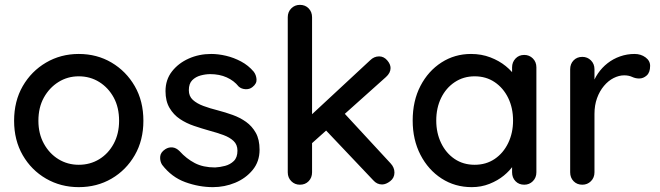

<svg xmlns="http://www.w3.org/2000/svg" viewBox="-20 -760 2714 790"><path d="M570 -263Q570 -183 534.5 -121.5Q499 -60 439 -25Q379 10 304 10Q230 10 169.5 -25Q109 -60 73.5 -121.5Q38 -183 38 -263Q38 -344 73.5 -405.5Q109 -467 169.5 -502.5Q230 -538 304 -538Q379 -538 439 -502.5Q499 -467 534.5 -405.5Q570 -344 570 -263ZM470 -263Q470 -318 448 -358.5Q426 -399 388.5 -422.5Q351 -446 304 -446Q258 -446 220.5 -422.5Q183 -399 160.5 -358.5Q138 -318 138 -263Q138 -210 160.5 -169Q183 -128 220.5 -105Q258 -82 304 -82Q351 -82 388.5 -105Q426 -128 448 -169Q470 -210 470 -263Z M647 -82Q638 -96 639 -114.5Q640 -133 660 -146Q674 -155 689.5 -153.5Q705 -152 719 -138Q747 -107 781.5 -89Q816 -71 865 -71Q885 -72 906 -77.5Q927 -83 942 -97.5Q957 -112 957 -140Q957 -165 941 -180Q925 -195 899 -204.5Q873 -214 843 -222Q811 -231 778.5 -242Q746 -253 720 -270.5Q694 -288 677.5 -316Q661 -344 661 -385Q661 -432 687.5 -466Q714 -500 756.5 -519Q799 -538 849 -538Q878 -538 910 -530.5Q942 -523 972 -507Q1002 -491 1024 -465Q1034 -452 1035.5 -434Q1037 -416 1019 -402Q1007 -392 990 -393Q973 -394 962 -404Q943 -428 913 -441.5Q883 -455 845 -455Q826 -455 805.5 -449.5Q785 -444 771 -430Q757 -416 757 -389Q757 -364 773.5 -349Q790 -334 817 -324Q844 -314 876 -306Q907 -298 937.5 -287Q968 -276 992.5 -258.5Q1017 -241 1032.5 -213.5Q1048 -186 1048 -144Q1048 -95 1019.5 -60.5Q991 -26 947.5 -8Q904 10 856 10Q799 10 742.5 -10.5Q686 -31 647 -82Z M1214 0Q1193 0 1178.5 -14.5Q1164 -29 1164 -51V-689Q1164 -711 1178.5 -725.5Q1193 -740 1214 -740Q1236 -740 1250 -725.5Q1264 -711 1264 -689V-51Q1264 -29 1250 -14.5Q1236 0 1214 0ZM1540 -528Q1559 -528 1573 -512Q1587 -496 1587 -480Q1587 -460 1568 -443L1255 -163L1251 -278L1503 -512Q1519 -528 1540 -528ZM1552 -1Q1531 -1 1516 -18L1316 -229L1392 -299L1587 -88Q1603 -71 1603 -50Q1603 -28 1585.5 -14.5Q1568 -1 1552 -1Z M2137 -534Q2158 -534 2172.5 -519.5Q2187 -505 2187 -483V-51Q2187 -29 2172.5 -14.5Q2158 0 2137 0Q2115 0 2101 -14.5Q2087 -29 2087 -51V-123L2107 -120Q2107 -102 2092.5 -80Q2078 -58 2053 -37.5Q2028 -17 1994 -3.5Q1960 10 1921 10Q1852 10 1797 -25.5Q1742 -61 1710 -123Q1678 -185 1678 -264Q1678 -345 1710 -406.5Q1742 -468 1796.5 -503Q1851 -538 1918 -538Q1961 -538 1997.5 -524Q2034 -510 2061 -488Q2088 -466 2103 -441.5Q2118 -417 2118 -395L2087 -392V-483Q2087 -504 2101 -519Q2115 -534 2137 -534ZM1933 -82Q1980 -82 2015.5 -106Q2051 -130 2071 -171.5Q2091 -213 2091 -264Q2091 -316 2071 -357Q2051 -398 2015.5 -422Q1980 -446 1933 -446Q1887 -446 1851 -422Q1815 -398 1795 -357Q1775 -316 1775 -264Q1775 -213 1795 -171.5Q1815 -130 1850.5 -106Q1886 -82 1933 -82Z M2376 0Q2354 0 2340 -14.5Q2326 -29 2326 -51V-475Q2326 -497 2340 -511.5Q2354 -526 2376 -526Q2397 -526 2411.5 -511.5Q2426 -497 2426 -475V-363L2416 -406Q2424 -434 2440.5 -458Q2457 -482 2480 -500Q2503 -518 2531.5 -528Q2560 -538 2591 -538Q2617 -538 2636 -524Q2655 -510 2655 -489Q2655 -462 2641 -449.5Q2627 -437 2610 -437Q2595 -437 2581 -443.5Q2567 -450 2548 -450Q2527 -450 2505 -439Q2483 -428 2465 -406.5Q2447 -385 2436.5 -356Q2426 -327 2426 -291V-51Q2426 -29 2411.5 -14.5Q2397 0 2376 0Z"/></svg>

Font: Quicksand SemiBold
Style: Regular
Weight: 600
Designer: Andrew Paglinawan
Foundry: Andrew Paglinawan
Version: Version 3.004